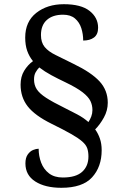

<svg xmlns="http://www.w3.org/2000/svg" viewBox="-20 -780 584 914"><path d="M272 114Q195 114 148 84Q101 54 101 -2Q101 -29 112 -44.5Q123 -60 137.5 -66Q152 -72 164 -72Q164 -37 176 -5.5Q188 26 213.5 45.5Q239 65 279 65Q341 65 371 38Q401 11 401 -35Q401 -57 395.5 -73.5Q390 -90 372 -106Q354 -122 319 -142Q284 -162 225 -191Q146 -230 112 -273.5Q78 -317 78 -377Q78 -415 95 -443Q112 -471 137 -489Q119 -511 109.5 -538Q100 -565 100 -601Q100 -677 152.5 -718.5Q205 -760 284 -760Q366 -760 406.5 -728Q447 -696 447 -648Q447 -616 427.5 -601.5Q408 -587 376 -587Q376 -618 367 -646Q358 -674 337 -692Q316 -710 280 -710Q231 -710 203 -685Q175 -660 175 -613Q175 -578 192.5 -556.5Q210 -535 245 -518Q280 -501 330 -476Q415 -435 454 -392.5Q493 -350 493 -291Q493 -254 474.5 -220.5Q456 -187 433 -164Q447 -145 455.5 -120.5Q464 -96 464 -65Q464 14 418.5 64Q373 114 272 114ZM401 -199Q409 -211 414.5 -225.5Q420 -240 420 -256Q420 -279 410.5 -299Q401 -319 373.5 -340.5Q346 -362 292 -388Q256 -405 224.5 -422Q193 -439 167 -459Q157 -449 149.5 -435.5Q142 -422 142 -402Q142 -375 155 -355Q168 -335 199.5 -314.5Q231 -294 288 -266Q318 -251 347.5 -235.5Q377 -220 401 -199Z"/></svg>

Font: Noto Serif Makasar
Style: Regular
Weight: 400
Designer: Sérgio Martins
Version: Version 1.001; ttfautohint (v1.8.4.7-5d5b)